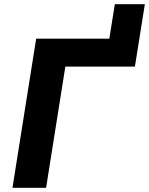

<svg xmlns="http://www.w3.org/2000/svg" viewBox="-20 -888 705 908"><path d="M39 0 151 -705H497L523 -868H665L618 -573H289L198 0Z"/></svg>

Font: Nunito Sans 10pt ExtraBold
Style: Italic
Weight: 800
Italic angle: -9°
Designer: Vernon Adams
Foundry: Vernon Adams
Version: Version 3.101;gftools[0.9.27]